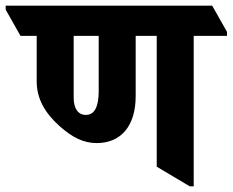

<svg xmlns="http://www.w3.org/2000/svg" viewBox="-84 -646 818 675"><path d="M256 -143C342 -143 393 -204 393 -308V-520H467V-60L583 9H597V-520H714V-534L662 -626H-64V-612L-12 -520H45V-360C45 -298 75 -248 125 -203C170 -163 209 -143 256 -143ZM175 -303V-520H263V-326C263 -272 249 -242 218 -242C190 -242 175 -265 175 -303Z"/></svg>

Font: Noto Serif Devanagari Condensed ExtraBold
Style: Regular
Weight: 800
Width: 3
Designer: Universal Thirst, Indian Type Foundry and the Monotype Design Team
Foundry: Monotype Imaging Inc.
Version: Version 2.004